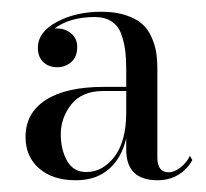

<svg xmlns="http://www.w3.org/2000/svg" viewBox="-20 -783 350 327"><path d="M307.5 -510.5Q299.5 -495 284 -485.5Q268.5 -476 248.5 -476Q195 -476 195 -528V-547.5Q187 -513.5 165.2 -494.8Q143.5 -476 109 -476Q70 -476 46.8 -496Q23.5 -516 23.5 -550Q23.5 -590.5 58 -612.8Q92.5 -635 156 -635H195V-664.5Q195 -683.5 193.2 -697.2Q191.5 -711 186.5 -725Q181.5 -739 170 -746.5Q158.5 -754 141.5 -754Q99 -754 73 -734.5H77.5Q91 -734.5 101.2 -726Q111.5 -717.5 111.5 -703Q111.5 -686 101.2 -677.2Q91 -668.5 77.5 -668.5Q63 -668.5 53.8 -677.2Q44.5 -686 44.5 -701.5Q44.5 -728.5 77 -745.8Q109.5 -763 152.5 -763Q176.5 -763 194 -757.2Q211.5 -751.5 221.8 -742.5Q232 -733.5 238 -720Q244 -706.5 246 -693.8Q248 -681 248 -664.5V-514.5Q248 -489.5 267.5 -489.5Q276.5 -489.5 287 -497.5Q297.5 -505.5 303.5 -517.5ZM127 -490Q155 -490 175 -516.2Q195 -542.5 195 -591.5V-628H156Q119.5 -628 101.5 -605.2Q83.5 -582.5 83.5 -554Q83.5 -528.5 94.2 -509.2Q105 -490 127 -490Z"/></svg>

Font: Bodoni* 16pt
Style: Regular
Weight: 400
Version: Version 2.3